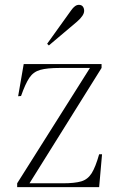

<svg xmlns="http://www.w3.org/2000/svg" viewBox="-20 -774 491 794"><path d="M51 0V-16L352 -493H227Q175 -493 146.5 -485Q118 -477 101.5 -452.5Q85 -428 67 -377L55 -376L78 -509H400V-493L102 -16H240Q289 -16 316 -24Q343 -32 359 -57.5Q375 -83 390 -136H402L390 0ZM182 -586 175 -593 274 -731Q290 -754 306 -754Q317 -754 322.5 -747Q328 -740 328 -729Q328 -710 298 -684Z"/></svg>

Font: Literata 72pt ExtraLight
Style: Regular
Weight: 200
Designer: Latin by Veronika Burian and Jose Scaglione. Greek by Irene Vlachou. Cyrillic by Vera Evstafieva.
Foundry: TypeTogether
Version: Version 3.002